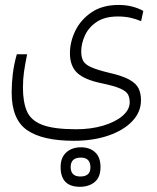

<svg xmlns="http://www.w3.org/2000/svg" viewBox="-20 -401 626 764"><path d="M273.9 159.2Q148.9 159.2 87.6 116.7Q26.4 74.2 26.4 -32.7Q26.4 -70.3 31 -107.7Q35.6 -145 46.9 -185.1H87.9Q79.6 -144 75.4 -114.7Q71.3 -85.4 71.3 -52.2Q71.3 4.4 86.9 41.3Q102.5 78.1 148.2 95.7Q193.8 113.3 283.7 113.3Q342.3 113.3 390.6 98.9Q439 84.5 467.5 60.1Q496.1 35.6 496.1 5.9Q496.1 -11.7 489.5 -24.7Q482.9 -37.6 459.2 -48.3Q435.5 -59.1 383.8 -69.8Q315.4 -84 286.9 -111.3Q258.3 -138.7 258.3 -189Q258.3 -234.9 280 -279.1Q301.8 -323.2 344.7 -352.3Q387.7 -381.3 452.1 -381.3Q482.9 -381.3 508.3 -374.3Q533.7 -367.2 550.3 -357.4L541.5 -316.9Q520.5 -325.7 498 -330.6Q475.6 -335.4 449.2 -335.4Q397 -335.4 364.7 -313.7Q332.5 -292 317.9 -259.8Q303.2 -227.5 303.2 -195.8Q303.2 -174.3 310.5 -159.7Q317.9 -145 341.8 -134Q365.7 -123 414.6 -111.3Q467.8 -99.1 494.9 -84Q522 -68.8 531.5 -49.1Q541 -29.3 541 -2.4Q541 44.9 506.3 81.3Q471.7 117.7 411.4 138.4Q351.1 159.2 273.9 159.2ZM297.9 342.3Q221.2 342.3 221.2 263.7Q221.2 225.6 243.9 205.3Q266.6 185.1 301.8 185.1Q336.9 185.1 358.4 204.8Q379.9 224.6 379.9 263.7Q379.9 304.2 356.9 323.2Q334 342.3 297.9 342.3ZM299.8 301.3Q339.8 301.3 339.8 265.1Q339.8 226.1 301.8 226.1Q261.2 226.1 261.2 263.7Q261.2 301.3 299.8 301.3Z"/></svg>

Font: Cascadia Code ExtraLight
Style: Regular
Weight: 200
Monospace: yes
Designer: Aaron Bell
Foundry: Saja Typeworks
Version: Version 2407.024; ttfautohint (v1.8.4)